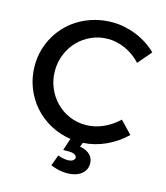

<svg xmlns="http://www.w3.org/2000/svg" viewBox="-130 -806 957 1105"><g transform="rotate(15 348.5 -253.5)"><path d="M599 -518Q580 -539 557 -555.8Q534 -572.5 509 -584Q484 -595.5 457.2 -601.8Q430.5 -608 404 -608Q351.5 -608 306 -588Q260.5 -568 226.8 -533.5Q193 -499 173.5 -452.2Q154 -405.5 154 -352Q154 -299 173.5 -252.2Q193 -205.5 226.8 -170.8Q260.5 -136 306 -116Q351.5 -96 404 -96Q457 -96 508 -118.5Q559 -141 599 -180L669 -107Q644 -82.5 614.5 -62.2Q585 -42 552.8 -27Q520.5 -12 486 -3.2Q451.5 5.5 416.5 7.5L407 33Q429 36.5 444.2 44.2Q459.5 52 469.2 62.5Q479 73 483.5 85.8Q488 98.5 488 112Q488 134 479 150.2Q470 166.5 454.2 177.8Q438.5 189 417.5 194.5Q396.5 200 372 200Q346.5 200 321.2 194Q296 188 275 179L299 114Q312 119.5 327.8 122.8Q343.5 126 358 126Q378.5 126 388.8 118Q399 110 399 101Q399 90.5 387 83.2Q375 76 350 76H318L341.5 4Q275 -6 218.8 -37Q162.5 -68 121.5 -115Q80.5 -162 57.2 -222.5Q34 -283 34 -351Q34 -401 47 -446.8Q60 -492.5 83.5 -532Q107 -571.5 140.2 -604Q173.5 -636.5 214.5 -659.2Q255.5 -682 303 -694.5Q350.5 -707 402 -707Q439 -707 475.8 -699.5Q512.5 -692 546.8 -678Q581 -664 611.8 -644Q642.5 -624 668 -599Z"/></g></svg>

Font: Argentum Sans
Style: Regular
Weight: 400
Designer: Julieta Ulanovsky, Owen Earl, Chris M. Simpson, Rasmus Andersson, Cristiano Sobral
Foundry: The Argentum Sans Project Authors
Version: Version 3.135; ttfautohint (v1.8.4.7-5d5b-dirty)